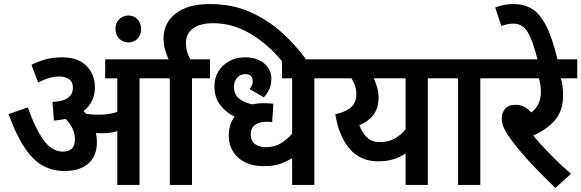

<svg xmlns="http://www.w3.org/2000/svg" viewBox="-20 -916 2879 951"><path d="M460 -212Q460 -143 417.5 -106Q375 -69 300 -69Q241 -69 193 -95Q145 -121 103 -183Q61 -245 22 -351L118 -384Q155 -278 196.5 -221.5Q238 -165 291 -165Q351 -165 351 -225Q351 -255 339 -280Q327 -305 305 -327Q278 -321 247 -319L240 -411Q294 -414 317.5 -432Q341 -450 341 -481Q341 -511 321.5 -524Q302 -537 274 -537Q246 -537 220.5 -529Q195 -521 169 -507L136 -595Q165 -610 202.5 -621Q240 -632 288 -632Q366 -632 408 -590Q450 -548 450 -484Q450 -410 394 -366Q400 -360 407 -352Q435 -348 467 -348Q494 -348 516.5 -351Q539 -354 561 -362V-528H501V-622H760V-528H671V0H561V-267Q542 -260 522 -258Q502 -256 480 -256Q468 -256 455 -257Q460 -235 460 -212Z M552 -773Q552 -801 570 -820Q588 -839 616 -839Q644 -839 661.5 -820Q679 -801 679 -773Q679 -744 661.5 -725Q644 -706 616 -706Q588 -706 570 -725Q552 -744 552 -773Z M821 -528H746V-622H815Q805 -645 797.5 -670Q790 -695 790 -724Q790 -802 850 -849Q910 -896 1019 -896Q1127 -896 1215 -858Q1303 -820 1374 -756.5Q1445 -693 1501 -615H1375Q1302 -702 1216 -751.5Q1130 -801 1037 -801Q970 -801 935.5 -775Q901 -749 901 -704Q901 -678 907.5 -658Q914 -638 923 -622H1020V-528H931V0H821Z M1626 -528H1537V0H1427V-133Q1398 -115 1366.5 -104Q1335 -93 1287 -93Q1207 -93 1160 -135Q1113 -177 1113 -246Q1113 -271 1120 -295Q1127 -319 1142 -338Q1099 -359 1070.5 -396Q1042 -433 1042 -489Q1042 -530 1061.5 -562Q1081 -594 1115 -613Q1149 -632 1194 -632Q1253 -632 1288.5 -602Q1324 -572 1324 -527Q1324 -499 1314.5 -476.5Q1305 -454 1287 -434L1216 -475Q1232 -492 1232 -514Q1232 -530 1222.5 -539.5Q1213 -549 1195 -549Q1171 -549 1155 -531.5Q1139 -514 1139 -486Q1139 -445 1167.5 -425Q1196 -405 1231 -399Q1257 -405 1288 -405Q1300 -405 1313 -404Q1326 -403 1334 -402L1328 -311Q1316 -313 1301 -313Q1263 -313 1242.5 -297Q1222 -281 1222 -250Q1222 -217 1243.5 -202Q1265 -187 1297 -187Q1341 -187 1372.5 -207Q1404 -227 1427 -254V-528H1377V-622H1626Z M2187 -622V-528H2099V0H1989V-156Q1961 -137 1928 -127Q1895 -117 1853 -117Q1763 -117 1710 -181Q1657 -245 1641 -350Q1694 -362 1719.5 -385.5Q1745 -409 1745 -451Q1745 -472 1738 -492Q1731 -512 1721 -528H1612V-622ZM1760 -296Q1775 -255 1799.5 -233.5Q1824 -212 1863 -212Q1902 -212 1933.5 -229Q1965 -246 1989 -276V-528H1831Q1842 -505 1848.5 -481.5Q1855 -458 1855 -432Q1855 -382 1830.5 -348.5Q1806 -315 1760 -296Z M2359 -528V0H2249V-528H2174V-622H2448V-528Z M2808 -55 2731 15Q2653 -59 2591.5 -127.5Q2530 -196 2499 -242Q2479 -272 2472 -292.5Q2465 -313 2465 -331Q2465 -355 2481 -376Q2497 -397 2535 -397Q2579 -397 2611 -359Q2659 -394 2659 -460Q2659 -497 2649 -528H2434V-622H2839V-528H2758Q2763 -512 2766 -491.5Q2769 -471 2769 -444Q2769 -368 2729 -321Q2689 -274 2621 -245Q2657 -201 2706.5 -150.5Q2756 -100 2808 -55Z M2644 -615Q2619 -716 2593.5 -757.5Q2568 -799 2524 -799Q2506 -799 2491 -795.5Q2476 -792 2463 -787L2433 -879Q2476 -896 2524 -896Q2574 -896 2613.5 -873Q2653 -850 2684.5 -789.5Q2716 -729 2743 -615Z"/></svg>

Font: Noto Sans Devanagari SemiCondensed SemiBold
Style: Regular
Weight: 600
Width: 4
Designer: Jelle Bosma - Monotype Design Team
Foundry: Monotype Imaging Inc.
Version: Version 2.004; ttfautohint (v1.8.4.7-5d5b)